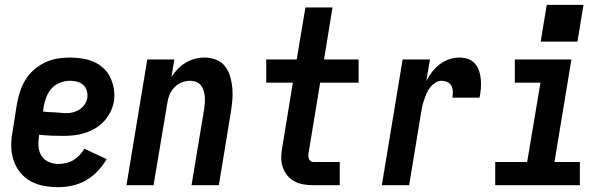

<svg xmlns="http://www.w3.org/2000/svg" viewBox="-20 -766 2540 794"><path d="M221 8Q191 8 161 2.5Q131 -3 106 -17Q81 -31 63 -53.5Q45 -76 36 -103.5Q27 -131 26.5 -161.5Q26 -192 32 -222L51 -342Q56 -367 64.5 -392Q73 -417 87.5 -439.5Q102 -462 123.5 -480Q145 -498 169 -509Q193 -520 218.5 -524Q244 -528 269 -528Q295 -528 320.5 -524Q346 -520 368.5 -510Q391 -500 409 -483Q427 -466 437 -444Q447 -422 451 -397Q455 -372 451 -346Q447 -324 436.5 -303Q426 -282 410 -264.5Q394 -247 373.5 -235Q353 -223 331 -216Q309 -209 286.5 -206.5Q264 -204 242 -204Q217 -204 192 -205Q167 -206 142 -209V-207Q138 -185 139 -163Q140 -141 150.5 -123.5Q161 -106 180 -97Q199 -88 221 -88Q237 -88 253 -91.5Q269 -95 283 -103.5Q297 -112 309 -124.5Q321 -137 329 -151L421 -108Q406 -82 384.5 -59Q363 -36 336 -20.5Q309 -5 279.5 1.5Q250 8 221 8ZM254 -298Q268 -298 282 -301.5Q296 -305 308.5 -313Q321 -321 330 -334Q339 -347 341 -361Q343 -376 339 -390.5Q335 -405 324.5 -414.5Q314 -424 299.5 -428Q285 -432 270 -432Q250 -432 229.5 -424.5Q209 -417 194.5 -401.5Q180 -386 172.5 -366.5Q165 -347 161 -327L158 -305Q170 -303 182 -302.5Q194 -302 206 -301.5Q218 -301 230 -299.5Q242 -298 254 -298Z M503 0 589 -520H701L689 -448Q701 -466 716 -481.5Q731 -497 749 -507.5Q767 -518 787 -523Q807 -528 827 -528Q852 -528 875 -518.5Q898 -509 912 -490Q926 -471 932.5 -447.5Q939 -424 941 -399Q943 -374 940.5 -348.5Q938 -323 934 -298L885 0H772L824 -313Q826 -327 827 -340Q828 -353 827 -366Q826 -379 822 -391.5Q818 -404 810.5 -413.5Q803 -423 791 -427.5Q779 -432 766 -432Q748 -432 731 -425Q714 -418 701 -404.5Q688 -391 681 -374Q674 -357 672 -340L615 0Z M1276 0Q1255 0 1235 -3.5Q1215 -7 1198 -16Q1181 -25 1168.5 -40Q1156 -55 1149.5 -74Q1143 -93 1143 -113.5Q1143 -134 1147 -155L1191 -424H1081V-520H1207L1243 -735H1355L1320 -520H1463V-424H1304L1257 -139Q1255 -132 1255 -125Q1255 -118 1256.5 -111.5Q1258 -105 1263.5 -100.5Q1269 -96 1276 -96H1385V0Z M1559 0 1645 -520H1758L1743 -431Q1753 -451 1767 -469Q1781 -487 1799 -500.5Q1817 -514 1838 -521Q1859 -528 1880 -528Q1899 -528 1916 -522Q1933 -516 1944.5 -502.5Q1956 -489 1961.5 -472Q1967 -455 1968.5 -436.5Q1970 -418 1968.5 -399.5Q1967 -381 1963 -362H1851Q1853 -375 1852.5 -388Q1852 -401 1846.5 -411.5Q1841 -422 1829.5 -427Q1818 -432 1805 -432Q1792 -432 1779.5 -423.5Q1767 -415 1758 -403.5Q1749 -392 1743.5 -378.5Q1738 -365 1733.5 -352Q1729 -339 1726 -325.5Q1723 -312 1721 -298L1672 0Z M2028 0V-96H2160L2215 -424H2109V-520H2343L2273 -96H2378V0ZM2368 -594H2216L2241 -746H2393Z"/></svg>

Font: Iosevka SS04
Style: Bold Italic
Weight: 700
Italic angle: -9°
Monospace: yes
Designer: Belleve Invis
Foundry: Belleve Invis
Version: Version 19.0.0; ttfautohint (v1.8.4)